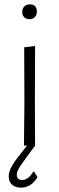

<svg xmlns="http://www.w3.org/2000/svg" viewBox="-20 -668 273 881"><path d="M117 -648Q149 -648 149 -615Q149 -599 140 -589.5Q131 -580 115 -580Q100 -580 91 -589Q82 -598 82 -613Q82 -629 91.5 -638.5Q101 -648 117 -648ZM90 0 92 -195 91 -451 141 -457 140 -198 141 0Q86 74 71.5 96.5Q57 119 57 133Q57 158 82 158Q110 158 133 119H136L152 145Q123 193 76 193Q50 193 35 179Q20 165 20 141Q20 118 36.5 90.5Q53 63 104 0Z"/></svg>

Font: Alegreya Sans Light
Style: Regular
Weight: 300
Designer: Juan Pablo del Peral
Foundry: Huerta Tipografica
Version: Version 2.007